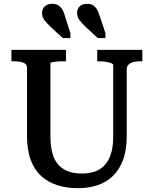

<svg xmlns="http://www.w3.org/2000/svg" viewBox="-20 -972 808 1009"><path d="M504 -888 534 -798V-772H494L435 -826Q412 -848 398.5 -865Q385 -882 385 -904Q385 -925 399 -938.5Q413 -952 438 -952Q456 -952 468 -945Q480 -938 489 -923.5Q498 -909 504 -888ZM321 -888 350 -798V-772H310L251 -826Q228 -848 214.5 -865Q201 -882 201 -904Q201 -925 215.5 -938.5Q230 -952 254 -952Q272 -952 284.5 -945Q297 -938 306.5 -923.5Q316 -909 321 -888ZM245 -257Q245 -201 256.5 -163Q268 -125 290 -102.5Q312 -80 342.5 -70Q373 -60 411 -60Q447 -60 477 -70Q507 -80 529 -103Q551 -126 563 -163.5Q575 -201 575 -257V-630Q575 -635 568 -638.5Q561 -642 550 -644.5Q539 -647 526 -648.5Q513 -650 500 -650H491V-710H728V-650H718Q698 -650 681.5 -646Q665 -642 655.5 -632.5Q646 -623 646 -606V-257Q646 -183 626.5 -131Q607 -79 572 -46Q537 -13 490.5 2Q444 17 390 17Q331 17 282 1.5Q233 -14 197 -46.5Q161 -79 141.5 -131Q122 -183 122 -257V-614Q122 -636 102 -643Q82 -650 50 -650H40V-710H327V-650H318Q306 -650 293 -649.5Q280 -649 269 -647.5Q258 -646 251.5 -644.5Q245 -643 245 -640Z"/></svg>

Font: Roboto Serif SemiCondensed Medium
Style: Regular
Weight: 500
Width: 4
Designer: Greg Gazdowicz
Foundry: Commercial Type
Version: Version 1.007